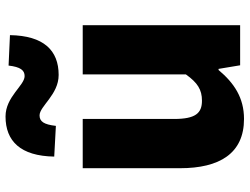

<svg xmlns="http://www.w3.org/2000/svg" viewBox="-124 -764 902 694"><g transform="rotate(-90 327.0 -417.0)"><path d="M244 14C321 14 374 -22 421 -78H425L438 0H583V-569H405V-196C375 -154 350 -138 310 -138C265 -138 244 -161 244 -239V-569H66V-217C66 -75 119 14 244 14ZM403 -656C492 -656 545 -710 547 -832L437 -837C432 -794 420 -779 399 -779C365 -779 324 -848 253 -848C164 -848 110 -794 108 -672L219 -666C224 -710 235 -725 257 -725C290 -725 332 -656 403 -656Z"/></g></svg>

Font: Noto Sans CJK TC Black
Style: Regular
Weight: 900
Designer: Ryoko NISHIZUKA 西塚涼子 (kana, bopomofo & ideographs); Paul D. Hunt (Latin, Greek & Cyrillic); Sandoll Communications 산돌커뮤니
Foundry: Adobe
Version: Version 2.004;hotconv 1.0.118;makeotfexe 2.5.65603